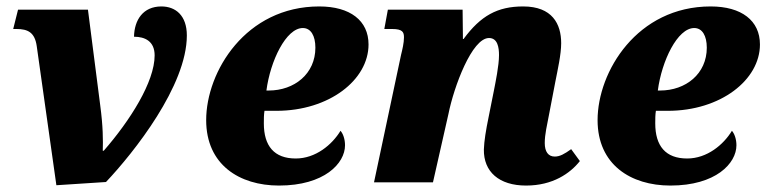

<svg xmlns="http://www.w3.org/2000/svg" viewBox="-20 -566 2379 596"><path d="M94 -423 155 9 309 -1C396 -93 560 -300 560 -456C560 -518 525 -546 481 -546C424 -546 397 -504 396 -452C430 -452 460 -438 460 -394C460 -312 384 -192 302 -98H299C300 -131 300 -173 291 -240L253 -536H36L21 -476H31C67 -476 88 -465 94 -423Z M846 10C987 10 1051 -59 1051 -115C1051 -134 1045 -151 1037 -160C1011 -117 960 -74 898 -74C831 -74 799 -113 799 -183C799 -196 799 -210 801 -222H838C1002 -222 1124 -318 1124 -428C1124 -502 1067 -546 971 -546C743 -546 620 -344 620 -193C620 -55 723 10 846 10ZM814 -285H807C819 -377 868 -479 920 -479C945 -479 959 -455 959 -418C959 -337 894 -285 814 -285Z M1613 10C1696 10 1750 -28 1780 -66L1753 -103C1732 -88 1718 -80 1702 -80C1682 -80 1671 -95 1671 -122C1671 -149 1678 -177 1685 -214L1704 -313C1711 -349 1722 -397 1722 -432C1722 -492 1694 -546 1604 -546C1524 -546 1472 -517 1419 -445H1417L1416 -536H1184L1173 -476H1197C1230 -476 1234 -466 1234 -450C1234 -433 1229 -412 1225 -396L1141 0H1324L1372 -212C1389 -297 1445 -448 1498 -448C1525 -448 1529 -418 1529 -395C1529 -362 1518 -310 1513 -284L1497 -204C1488 -160 1483 -129 1482 -102C1481 -33 1529 10 1613 10Z M2061 10C2202 10 2266 -59 2266 -115C2266 -134 2260 -151 2252 -160C2226 -117 2175 -74 2113 -74C2046 -74 2014 -113 2014 -183C2014 -196 2014 -210 2016 -222H2053C2217 -222 2339 -318 2339 -428C2339 -502 2282 -546 2186 -546C1958 -546 1835 -344 1835 -193C1835 -55 1938 10 2061 10ZM2029 -285H2022C2034 -377 2083 -479 2135 -479C2160 -479 2174 -455 2174 -418C2174 -337 2109 -285 2029 -285Z"/></svg>

Font: Noto Serif SemiCondensed Black
Style: Italic
Weight: 900
Width: 4
Italic angle: -12°
Designer: Monotype Design Team
Foundry: Monotype Imaging Inc.
Version: Version 2.014